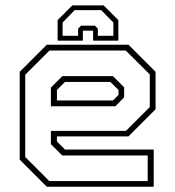

<svg xmlns="http://www.w3.org/2000/svg" viewBox="-20 -710 666 730"><path d="M468.5 -540 571.5 -437V-294.5L468.5 -191.5H196.5V-172L227 -141.5H564.5V0H158L55 -103V-437L158 -540ZM409.5 -420.5 452 -378V-340L418.5 -306H173.5V-377L217 -420.5ZM458 -518H168L76 -426V-113L167.5 -21.5H541.5V-119H216.5L173.5 -162V-212.5H459L549.5 -303V-427ZM399.5 -398.5H227L196.5 -368V-328H409.5L430.5 -349V-368ZM374 -689.5 430 -633.5V-555.5H334V-593.5H295V-555.5H199V-633.5L255 -689.5ZM364.5 -671.5H264L218 -624.5V-574H277V-601L288 -612.5H341L352 -601V-574H411V-624.5Z"/></svg>

Font: Tourney Thin ExtraLight
Style: Regular
Weight: 250
Version: Version 1.015